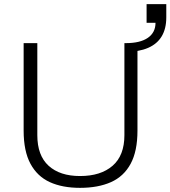

<svg xmlns="http://www.w3.org/2000/svg" viewBox="-20 -894 822 926"><path d="M366 12Q281 12 220.5 -15.5Q160 -43 127 -104Q94 -165 94 -264V-686H160V-242Q160 -144 214.5 -94.5Q269 -45 366 -45Q466 -45 523 -94.5Q580 -144 580 -242V-686H643V-264Q643 -165 610 -104Q577 -43 515 -15.5Q453 12 366 12ZM587 -644V-686Q656 -686 693 -711.5Q730 -737 730 -784H687V-874H782V-810Q782 -756 760 -719Q738 -682 694 -663Q650 -644 587 -644Z"/></svg>

Font: Archivo SemiBold ExtraLight
Style: Regular
Weight: 250
Version: Version 2.001